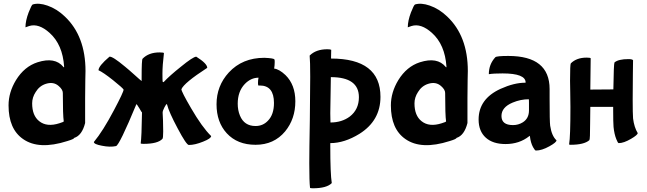

<svg xmlns="http://www.w3.org/2000/svg" viewBox="-20 -753 3483 1033"><path d="M191 -101Q153 -131 153 -197Q153 -229 172 -258Q192 -291 227 -302Q268 -315 296 -290Q318 -271 318 -253Q318 -133 323 -100Q323 -97 300 -90Q232 -68 191 -101ZM324 -391Q323 -390 321 -393Q276 -448 182 -418Q111 -395 66 -322Q26 -256 26 -186Q26 -59 104 -5Q189 55 342 6Q379 -5 379 -11Q421 -24 438 -91V-225Q438 -283 439 -324Q440 -365 440 -371Q440 -559 329 -664Q285 -706 235 -723Q189 -739 156 -729Q150 -727 134 -686Q117 -641 117 -606L137 -613Q188 -629 247 -576Q317 -513 325 -395Q325 -391 324 -391Z M1095 -388Q1095 -411 1036 -448Q1019 -448 952 -393Q893 -346 861 -312Q860 -311 859 -311Q857 -311 855 -314Q854 -322 854 -356Q854 -401 862 -467Q862 -471 838 -471Q780 -471 747 -437Q742 -432 742 -336Q742 -331 742 -325V-317Q736 -321 704 -350Q673 -378 652 -395Q585 -451 569 -448Q510 -398 510 -375Q535 -364 589 -321Q640 -280 645 -271Q645 -258 593 -160Q534 -48 485 11Q485 23 528 31Q572 40 604 33Q622 29 714 -193Q716 -193 730 -170Q743 -147 744 -148Q742 -14 737 18Q737 21 752 21Q829 21 854 -6Q858 -10 858 -46Q858 -67 857 -105Q855 -144 855 -147Q855 -157 865 -176Q874 -193 877 -193Q878 -193 879 -190Q889 -150 936 -62Q983 27 996 27Q1029 27 1073 9Q1116 -8 1116 -21Q1067 -69 1008 -171Q956 -260 956 -273Q970 -307 1095 -388Z M1200 -36Q1145 -96 1145 -192Q1145 -291 1211 -363Q1284 -442 1402 -442Q1450 -440 1456 -434Q1458 -432 1458 -420Q1458 -402 1455 -384Q1482 -381 1516 -349Q1569 -297 1569 -208Q1569 -113 1514 -46Q1454 26 1355 26Q1257 26 1200 -36ZM1378 -293H1370Q1368 -297 1368 -306Q1368 -323 1371 -335Q1330 -335 1297 -301Q1259 -261 1259 -195Q1259 -160 1271 -131Q1294 -75 1355 -75Q1395 -75 1422 -104Q1454 -137 1454 -199Q1454 -293 1378 -293Z M1757 32Q1757 182 1765 232Q1738 260 1663 260Q1648 260 1648 257Q1644 225 1644 125Q1644 56 1647 -110Q1649 -276 1649 -340Q1649 -423 1646 -454Q1680 -488 1741 -488Q1757 -488 1762 -485L1761 -438Q2027 -438 2027 -232Q2027 -104 1914 -33Q1833 17 1757 17ZM1760 -338 1759 -270Q1757 -193 1757 -144L1758 -94Q1819 -94 1862 -126Q1911 -164 1911 -230Q1911 -338 1760 -338Z M2248 -101Q2210 -131 2210 -197Q2210 -229 2229 -258Q2249 -291 2284 -302Q2325 -315 2353 -290Q2375 -271 2375 -253Q2375 -133 2380 -100Q2380 -97 2357 -90Q2289 -68 2248 -101ZM2381 -391Q2380 -390 2378 -393Q2333 -448 2239 -418Q2168 -395 2123 -322Q2083 -256 2083 -186Q2083 -59 2161 -5Q2246 55 2399 6Q2436 -5 2436 -11Q2478 -24 2495 -91V-225Q2495 -283 2496 -324Q2497 -365 2497 -371Q2497 -559 2386 -664Q2342 -706 2292 -723Q2246 -739 2213 -729Q2207 -727 2191 -686Q2174 -641 2174 -606L2194 -613Q2245 -629 2304 -576Q2374 -513 2382 -395Q2382 -391 2381 -391Z M2937 -223Q2937 -98 2940 -77Q2948 -22 2974 2Q2974 13 2936 34Q2895 57 2863 57Q2858 57 2848 39Q2835 15 2831 -20Q2831 -22 2830 -22Q2829 -22 2827 -20Q2774 22 2700 22Q2632 22 2594 -12Q2555 -47 2555 -110Q2555 -221 2673 -275Q2746 -308 2806 -308Q2807 -308 2808 -309Q2808 -358 2684 -358Q2635 -358 2611 -354H2610Q2610 -407 2645 -445Q2652 -452 2715 -452Q2937 -452 2937 -274ZM2826 -197Q2826 -219 2825 -219Q2781 -219 2738 -201Q2678 -176 2678 -129Q2678 -80 2740 -80Q2769 -80 2793 -95Q2826 -116 2826 -159Z M3384 -218Q3384 -274 3385 -356Q3386 -437 3386 -429Q3382 -435 3361 -435Q3307 -435 3286 -417Q3282 -410 3280 -272Q3292 -272 3156 -271Q3158 -434 3158 -439Q3158 -443 3136 -443Q3082 -443 3051 -412Q3047 -407 3047 -318Q3047 -279 3048 -257Q3049 -234 3049 -177Q3049 -17 3042 23Q3042 26 3049 26Q3123 26 3151 1Q3155 -2 3155 -90Q3155 -108 3156 -178Q3205 -178 3279 -178V-157Q3279 -96 3281 -70Q3285 -31 3296 -4Q3304 17 3309 17Q3336 17 3375 -6Q3411 -27 3411 -37Q3392 -68 3386 -116Q3384 -141 3384 -218Z"/></svg>

Font: Bubblegum Sans
Style: Regular
Weight: 400
Designer: Angel Koziupa and Alejandro Paul
Foundry: Angel Koziupa and Alejandro Paul
Version: Version 1.001